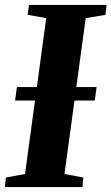

<svg xmlns="http://www.w3.org/2000/svg" viewBox="-32 -763 454 783"><path d="M-12 0 -8 -39 70 -53.5 156.5 -689 81 -702.5 86 -743H402.5L398 -702.5L317.5 -689L231 -53.5L307.5 -39L304.5 0ZM29.5 -353 37 -408H362L354.5 -353Z"/></svg>

Font: Merriweather 60pt ExtraBold
Style: Italic
Weight: 800
Italic angle: -7.8°
Version: Version 2.101